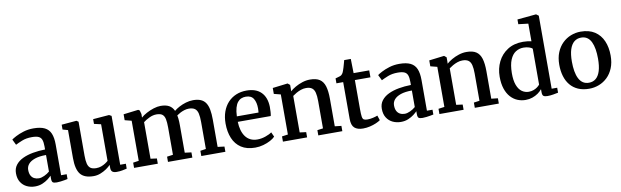

<svg xmlns="http://www.w3.org/2000/svg" viewBox="-49 -1370 6249 1932"><g transform="rotate(-10 3076.0 -404.0)"><path d="M189.5 11Q144.5 11 106.2 -7Q68 -25 44.8 -61.5Q21.5 -98 21.5 -152.5Q21.5 -201.5 48.2 -236.5Q75 -271.5 121 -293.5Q167 -315.5 226.5 -326.2Q286 -337 351.5 -338V-369.5Q351.5 -412 342.5 -437Q333.5 -462 309.8 -472.8Q286 -483.5 241.5 -483.5Q183.5 -483.5 140 -465.8Q96.5 -448 72.5 -435.5L44.5 -493Q55 -502 88.8 -520Q122.5 -538 170.2 -552.8Q218 -567.5 272 -567.5Q344.5 -567.5 386.8 -546.5Q429 -525.5 447.2 -481.8Q465.5 -438 465.5 -368.5V-55H522.5V-6Q511.5 -3.5 492 0Q472.5 3.5 450.8 6.2Q429 9 411 9Q381.5 9 370.5 0.2Q359.5 -8.5 359.5 -38.5V-68.5Q347 -55 322.8 -36.2Q298.5 -17.5 264.8 -3.2Q231 11 189.5 11ZM241 -63Q266 -63 297.2 -77.5Q328.5 -92 351.5 -112.5V-281.5Q281.5 -281.5 236.5 -265.8Q191.5 -250 170 -224Q148.5 -198 148.5 -165Q148.5 -129.5 160.5 -107Q172.5 -84.5 193.5 -73.8Q214.5 -63 241 -63Z M1023 9.5Q993 9.5 978.8 -2.2Q964.5 -14 964.5 -41V-72.5Q947 -53.5 918.8 -34.2Q890.5 -15 857 -2Q823.5 11 788 11Q693 11 653 -39.2Q613 -89.5 613 -203.5V-490L559.5 -505V-554.5L711.5 -567.5H712.5L732 -554.5V-208Q732 -156 740.2 -124.2Q748.5 -92.5 769 -78Q789.5 -63.5 827 -63.5Q855 -63.5 878.8 -72.2Q902.5 -81 920.8 -93Q939 -105 951 -116V-490L881 -506V-554.5L1044 -567.5H1046L1069.5 -554.5V-55.5H1127.5L1127 -5.5Q1109.5 -1.5 1083.2 4Q1057 9.5 1023 9.5Z M1201.5 0V-53.5L1260 -62V-471.5L1191.5 -489V-549.5L1343.5 -568L1358 -559L1368.5 -520.5L1368 -484.5Q1390 -505 1425.8 -524.2Q1461.5 -543.5 1500.5 -555.8Q1539.5 -568 1571.5 -568Q1625 -568 1657.8 -549.8Q1690.5 -531.5 1707.5 -493.5Q1727.5 -511 1759.8 -528.2Q1792 -545.5 1829.8 -556.8Q1867.5 -568 1903.5 -568Q1949.5 -568 1981 -554.8Q2012.5 -541.5 2031 -514Q2049.5 -486.5 2057.8 -443.8Q2066 -401 2066 -341.5V-62L2134.5 -53.5V0H1888.5V-53.5L1946 -62V-337.5Q1946 -390.5 1938.2 -424.8Q1930.5 -459 1908.8 -475.2Q1887 -491.5 1846 -491.5Q1823.5 -491.5 1800.2 -484.2Q1777 -477 1756.5 -466Q1736 -455 1721.5 -444.5Q1724.5 -430 1726.5 -413.5Q1728.5 -397 1729.2 -378.8Q1730 -360.5 1730 -340V-62L1797 -53.5V0H1548V-53.5L1609.5 -62V-340.5Q1609.5 -393 1602.8 -426.2Q1596 -459.5 1576.2 -475.2Q1556.5 -491 1516.5 -491Q1479.5 -491 1442.5 -473.2Q1405.5 -455.5 1380.5 -435.5V-62L1444 -53.5V0Z M2439 11Q2352.5 11 2296.2 -26Q2240 -63 2212.8 -128.5Q2185.5 -194 2185.5 -279Q2185.5 -346 2204.8 -399.8Q2224 -453.5 2259.2 -491.5Q2294.5 -529.5 2343 -549.8Q2391.5 -570 2449.5 -570Q2546 -570 2598.2 -518Q2650.5 -466 2653.5 -369.5Q2653.5 -338.5 2652 -315.5Q2650.5 -292.5 2646.5 -275H2309.5Q2311 -228 2322 -189.5Q2333 -151 2353.5 -123.2Q2374 -95.5 2404.2 -80.8Q2434.5 -66 2474 -66Q2515.5 -66 2557.8 -80.8Q2600 -95.5 2622.5 -112.5L2644 -65Q2627 -46.5 2595 -29.2Q2563 -12 2522.2 -0.5Q2481.5 11 2439 11ZM2310 -331H2531.5Q2532.5 -340 2533.2 -352Q2534 -364 2534 -373.5Q2534 -434 2511 -472.2Q2488 -510.5 2432 -510.5Q2407 -510.5 2385.8 -501.8Q2364.5 -493 2348.2 -472.8Q2332 -452.5 2322 -417.8Q2312 -383 2310 -331Z M2784 -62V-471.5L2715.5 -489V-549.5L2867.5 -568H2870.5L2893 -549.5V-509L2892 -484.5Q2913.5 -504 2946.8 -523.2Q2980 -542.5 3019.5 -555.2Q3059 -568 3098.5 -568Q3161 -568 3196.8 -544.5Q3232.5 -521 3247.8 -471.2Q3263 -421.5 3263 -342V-61.5L3329.5 -54V0H3084V-53.5L3142.5 -61.5V-340.5Q3142.5 -393 3134.2 -426.2Q3126 -459.5 3104.5 -475.2Q3083 -491 3043 -491Q3017.5 -491 2992 -482.2Q2966.5 -473.5 2943.8 -460.5Q2921 -447.5 2904.5 -435V-62L2969.5 -53.5V0H2722.5V-53.5Z M3540.5 10Q3483.5 10 3453.5 -16.5Q3423.5 -43 3423.5 -108V-484.5H3354.5V-535Q3365 -538 3377 -541.2Q3389 -544.5 3399.5 -548Q3410 -551.5 3415.5 -556Q3421.5 -561 3425.8 -566.2Q3430 -571.5 3433.8 -578.8Q3437.5 -586 3441 -596Q3446 -608.5 3451.8 -628.5Q3457.5 -648.5 3463.2 -668.5Q3469 -688.5 3472 -701H3539.5L3542.5 -555.5H3702V-484.5H3543V-188Q3543 -134.5 3547 -110Q3551 -85.5 3563.5 -78.8Q3576 -72 3600.5 -72Q3627.5 -72 3657.2 -79Q3687 -86 3703.5 -93L3720 -43.5Q3704 -31.5 3675.2 -19Q3646.5 -6.5 3611.2 1.8Q3576 10 3540.5 10Z M3927.5 11Q3882.5 11 3844.2 -7Q3806 -25 3782.8 -61.5Q3759.5 -98 3759.5 -152.5Q3759.5 -201.5 3786.2 -236.5Q3813 -271.5 3859 -293.5Q3905 -315.5 3964.5 -326.2Q4024 -337 4089.5 -338V-369.5Q4089.5 -412 4080.5 -437Q4071.5 -462 4047.8 -472.8Q4024 -483.5 3979.5 -483.5Q3921.5 -483.5 3878 -465.8Q3834.5 -448 3810.5 -435.5L3782.5 -493Q3793 -502 3826.8 -520Q3860.5 -538 3908.2 -552.8Q3956 -567.5 4010 -567.5Q4082.5 -567.5 4124.8 -546.5Q4167 -525.5 4185.2 -481.8Q4203.5 -438 4203.5 -368.5V-55H4260.5V-6Q4249.5 -3.5 4230 0Q4210.5 3.5 4188.8 6.2Q4167 9 4149 9Q4119.5 9 4108.5 0.2Q4097.5 -8.5 4097.5 -38.5V-68.5Q4085 -55 4060.8 -36.2Q4036.5 -17.5 4002.8 -3.2Q3969 11 3927.5 11ZM3979 -63Q4004 -63 4035.2 -77.5Q4066.5 -92 4089.5 -112.5V-281.5Q4019.5 -281.5 3974.5 -265.8Q3929.5 -250 3908 -224Q3886.5 -198 3886.5 -165Q3886.5 -129.5 3898.5 -107Q3910.5 -84.5 3931.5 -73.8Q3952.5 -63 3979 -63Z M4383 -62V-471.5L4314.5 -489V-549.5L4466.5 -568H4469.5L4492 -549.5V-509L4491 -484.5Q4512.5 -504 4545.8 -523.2Q4579 -542.5 4618.5 -555.2Q4658 -568 4697.5 -568Q4760 -568 4795.8 -544.5Q4831.5 -521 4846.8 -471.2Q4862 -421.5 4862 -342V-61.5L4928.5 -54V0H4683V-53.5L4741.5 -61.5V-340.5Q4741.5 -393 4733.2 -426.2Q4725 -459.5 4703.5 -475.2Q4682 -491 4642 -491Q4616.5 -491 4591 -482.2Q4565.5 -473.5 4542.8 -460.5Q4520 -447.5 4503.5 -435V-62L4568.5 -53.5V0H4321.5V-53.5Z M5202 11Q5158 11 5118.8 -5.2Q5079.5 -21.5 5049 -55.2Q5018.5 -89 5001 -141Q4983.5 -193 4983.5 -264Q4983.5 -347.5 5017.8 -417Q5052 -486.5 5117.2 -528.2Q5182.5 -570 5276 -570Q5299 -570 5320.8 -567.2Q5342.5 -564.5 5360.5 -560.5V-740.5L5260 -752.5V-801L5450.5 -819H5453.5L5478 -801V-55H5534.5V-4.5Q5513.5 0 5483.8 5.2Q5454 10.5 5424 10.5Q5398 10.5 5384.8 2Q5371.5 -6.5 5371.5 -38.5V-69Q5354.5 -47.5 5328.8 -29.2Q5303 -11 5270.8 0Q5238.5 11 5202 11ZM5247 -64.5Q5273.5 -64.5 5295.8 -72.8Q5318 -81 5334.8 -93.5Q5351.5 -106 5360.5 -118V-483.5Q5353 -494.5 5326.8 -503Q5300.5 -511.5 5270 -511.5Q5225.5 -511.5 5189.8 -488.5Q5154 -465.5 5132.8 -414.5Q5111.5 -363.5 5110.5 -279.5Q5110 -203 5128.2 -155.5Q5146.5 -108 5177.8 -86.2Q5209 -64.5 5247 -64.5Z M5595 -278.5Q5595 -349.5 5617.2 -404Q5639.5 -458.5 5677.5 -495.5Q5715.5 -532.5 5763.5 -551.2Q5811.5 -570 5863.5 -570Q5950 -570 6007 -532.8Q6064 -495.5 6092.2 -430.2Q6120.5 -365 6120.5 -280.5Q6120.5 -208.5 6098.2 -154Q6076 -99.5 6038 -62.8Q6000 -26 5951.8 -7.5Q5903.5 11 5851.5 11Q5787 11 5738.8 -10.2Q5690.5 -31.5 5658.5 -70.2Q5626.5 -109 5610.8 -162Q5595 -215 5595 -278.5ZM5859 -49Q5901 -49 5930.2 -73.5Q5959.5 -98 5974.8 -147.5Q5990 -197 5990 -272Q5990 -324.5 5982.8 -368.2Q5975.5 -412 5960.2 -443.8Q5945 -475.5 5919.8 -492.8Q5894.5 -510 5858.5 -510Q5816.5 -510 5786.8 -485.5Q5757 -461 5741.2 -411.8Q5725.5 -362.5 5725.5 -287Q5725.5 -234 5733 -190.2Q5740.5 -146.5 5756.5 -114.8Q5772.5 -83 5797.8 -66Q5823 -49 5859 -49Z"/></g></svg>

Font: Merriweather SemiBold
Style: Regular
Weight: 600
Version: Version 2.100